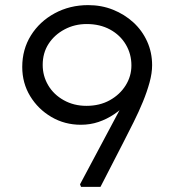

<svg xmlns="http://www.w3.org/2000/svg" viewBox="-20 -731 680 751"><path d="M297 0 293 -10 519 -434 524 -392Q505 -359 480.5 -331.5Q456 -304 427 -284.5Q398 -265 365.5 -254Q333 -243 296 -243Q233 -243 181 -273.5Q129 -304 98 -355Q67 -406 67 -469Q67 -538 101 -592.5Q135 -647 194 -679Q253 -711 325 -711Q377 -711 422 -693Q467 -675 501.5 -643.5Q536 -612 555.5 -569Q575 -526 575 -476Q575 -445 565 -408.5Q555 -372 539 -333Q523 -294 502.5 -253Q482 -212 462 -173L373 0ZM318 -317Q370 -317 409.5 -339Q449 -361 471.5 -397Q494 -433 494 -475Q494 -520 472 -557Q450 -594 410.5 -615.5Q371 -637 319 -637Q272 -637 232.5 -616Q193 -595 170 -559.5Q147 -524 147 -477Q147 -434 168.5 -397.5Q190 -361 229.5 -339Q269 -317 318 -317Z"/></svg>

Font: Lexend Exa Light
Style: Regular
Weight: 300
Designer: Bonnie Shaver-Troup, Thomas Jockin
Foundry: Lexend
Version: Version 1.007